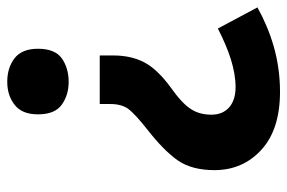

<svg xmlns="http://www.w3.org/2000/svg" viewBox="-149 -436 777 519"><g transform="rotate(-90 239.5 -176.5)"><path d="M217.8 -295.4V-266.1C217.8 -245.6 212.9 -229 203.6 -216.8C193.8 -204.6 175.3 -187.5 147.9 -166C110.4 -136.7 83 -109.4 65.4 -84.5C47.9 -59.1 39.1 -25.9 39.1 14.6C39.1 65.9 57.6 108.4 94.7 142.1C131.3 175.3 183.6 191.9 251 191.9C340.3 191.9 414.1 166.5 479 130.9L421.9 23.9C364.7 53.2 312 71.8 263.2 71.8C217.8 71.8 189 47.9 189 6.8C189 -14.6 193.8 -33.2 204.1 -48.8C213.9 -64.5 233.4 -83 263.2 -104C295.9 -127.9 318.4 -151.9 330.6 -175.3C342.8 -198.7 349.1 -226.6 349.1 -259.3V-295.4ZM367.2 -462.4C367.2 -491.7 358.4 -512.7 341.3 -525.9C323.7 -539.1 302.7 -545.4 277.8 -545.4C253.9 -545.4 233.4 -539.1 216.3 -525.9C198.7 -512.7 189.9 -491.7 189.9 -462.4C189.9 -431.6 198.7 -410.2 216.3 -397.9C233.4 -385.7 253.9 -379.4 277.8 -379.4C302.7 -379.4 323.7 -385.7 341.3 -397.9C358.4 -410.2 367.2 -431.6 367.2 -462.4Z"/></g></svg>

Font: Avrile Sans
Style: Bold
Weight: 700
Designer: Monotype Design Team, Google (font), Stefan Peev (BGR Cyrillic), Cristiano Sobral (main changes)
Foundry: The Avrile Sans Project Authors
Version: Version 3.110